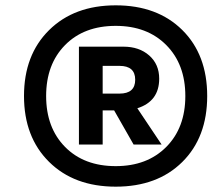

<svg xmlns="http://www.w3.org/2000/svg" viewBox="-20 -690 831 720"><path d="M164 -577Q258 -670 414 -670Q570 -670 663.5 -577.5Q757 -485 757 -330Q757 -175 663.5 -82.5Q570 10 414 10Q258 10 164 -83Q70 -176 70 -330Q70 -484 164 -577ZM414 -67Q532 -67 603.5 -139Q675 -211 675 -330Q675 -449 603.5 -521Q532 -593 414 -593Q295 -593 224 -521Q153 -449 153 -330Q153 -211 224 -139Q295 -67 414 -67ZM577 -395Q577 -310 495 -284L586 -148H481L408 -276H365V-148H276V-515H443Q502 -515 539.5 -482Q577 -449 577 -395ZM365 -443V-339H428Q487 -339 487 -391Q487 -443 428 -443Z"/></svg>

Font: Elaine Sans SemiBold
Style: Italic
Weight: 600
Italic angle: -13°
Designer: Wei Huang
Foundry: Wei Huang
Version: Version 2.001;December 24, 2019;FontCreator 12.0.0.2547 64-b